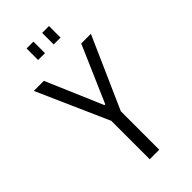

<svg xmlns="http://www.w3.org/2000/svg" viewBox="-266 -941 1011 1011"><g transform="rotate(-45 239.5 -435.5)"><path d="M204 0V-286L27 -686H102L237 -370H243L380 -686H452L275 -286V0ZM158 -785V-871H209V-785ZM274 -785V-871H325V-785Z"/></g></svg>

Font: Archivo ExtraCondensed Light
Style: Regular
Weight: 300
Width: 2
Designer: Hector Gatti
Foundry: Omnibus-Type
Version: Version 2.001